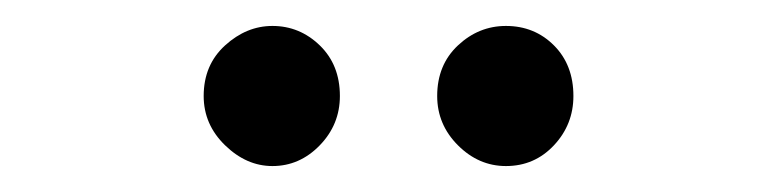

<svg xmlns="http://www.w3.org/2000/svg" viewBox="-20 -748 600 148"><path d="M370 -620Q349 -620 333 -636Q317 -652 317 -674Q317 -698 333 -713Q349 -728 370 -728Q392 -728 407 -713Q422 -698 422 -674Q422 -652 407 -636Q392 -620 370 -620ZM190 -620Q170 -620 153.5 -636Q137 -652 137 -674Q137 -698 153.5 -713Q170 -728 190 -728Q211 -728 226.5 -713Q242 -698 242 -674Q242 -652 226.5 -636Q211 -620 190 -620Z"/></svg>

Font: Ubuntu Sans Mono
Style: Regular
Weight: 400
Monospace: yes
Designer: Dalton Maag Ltd
Foundry: Dalton Maag Ltd
Version: Version 1.006